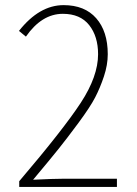

<svg xmlns="http://www.w3.org/2000/svg" viewBox="-20 -736 540 756"><path d="M55.7 0V-22.5Q229.5 -226.6 297.9 -331.1Q366.2 -435.5 366.2 -522.5Q366.2 -592.8 331.1 -637.2Q295.9 -681.6 227.5 -681.6Q144.5 -681.6 82 -591.8L54.7 -614.3Q134.8 -715.8 230.5 -715.8Q313.5 -715.8 358.9 -664.1Q404.3 -612.3 404.3 -522.5Q404.3 -480.5 389.2 -435.1Q374 -389.6 354.5 -352.1Q335 -314.5 289.1 -252.4Q243.2 -190.4 211.9 -151.4Q180.7 -112.3 110.4 -28.3Q190.4 -32.2 227.5 -32.2H440.4V0Z"/></svg>

Font: Gen Shin Gothic Monospace ExtraLight
Style: Regular
Weight: 200
Designer: [Source Han Sans]
Ryoko NISHIZUKA  (kana & ideographs); Paul D. Hunt (Latin, Greek & Cyrillic); Wenlong ZHANG  (bopomofo
Version: Version 1.002.20150607